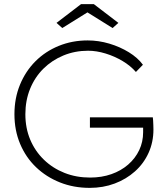

<svg xmlns="http://www.w3.org/2000/svg" viewBox="-20 -901 802 931"><path d="M50 -347Q50 -425 77 -490.5Q104 -556 152 -604Q200 -652 265 -678.5Q330 -705 405 -705Q458 -705 510 -689.5Q562 -674 605 -647.5Q648 -621 673 -587L639 -552Q613 -582 574.5 -605Q536 -628 492 -641.5Q448 -655 407 -655Q343 -655 287.5 -632Q232 -609 190.5 -568Q149 -527 126 -470.5Q103 -414 103 -347Q103 -280 126.5 -224Q150 -168 193 -126.5Q236 -85 293 -62.5Q350 -40 417 -40Q473 -40 520 -56.5Q567 -73 601.5 -103Q636 -133 655 -173Q674 -213 674 -260V-308L692 -282H416V-332H721Q722 -327 722.5 -316.5Q723 -306 723.5 -294Q724 -282 724 -273Q724 -212 700.5 -160Q677 -108 634.5 -70Q592 -32 536 -11Q480 10 415 10Q337 10 270.5 -16.5Q204 -43 154.5 -90.5Q105 -138 77.5 -203.5Q50 -269 50 -347ZM373 -881H435L554 -790L526 -765L404 -841L282 -765L254 -790Z"/></svg>

Font: Mach ExtraLight
Style: Regular
Weight: 250
Version: Version 1.002